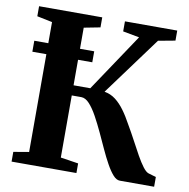

<svg xmlns="http://www.w3.org/2000/svg" viewBox="-82 -824 890 904"><g transform="rotate(10 363.0 -371.5)"><path d="M32 0V-46.5L105.5 -59V-680L32.5 -695V-743H334.5V-695L257 -680V-404.5H337L521.5 -680.5L443 -695V-743H693V-695L612 -680L406 -400Q435.5 -395 458.8 -377.2Q482 -359.5 502.2 -332Q522.5 -304.5 542.5 -267.5Q563 -232.5 581.8 -197Q600.5 -161.5 617.5 -131.2Q634.5 -101 649.5 -81.2Q664.5 -61.5 676.5 -57.5L713.5 -46.5V0H549.5Q533 0 516.8 -18.2Q500.5 -36.5 483.8 -66.8Q467 -97 450.2 -133.8Q433.5 -170.5 416.5 -207Q398.5 -245.5 379.8 -279.8Q361 -314 341.8 -335Q322.5 -356 302.5 -356H257V-59L342 -46V0ZM325 -579V-526.5H38.5V-579Z"/></g></svg>

Font: Merriweather 60pt
Style: Bold
Weight: 700
Version: Version 2.100